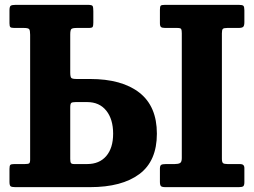

<svg xmlns="http://www.w3.org/2000/svg" viewBox="-20 -770 1047 790"><path d="M893 -633V-117Q893 -103 897.5 -99Q902 -95 916 -95H968Q985.5 -95 985.5 -78.5V-20.5Q985.5 -7.5 981 -3.8Q976.5 0 963 0H660.5Q646.5 0 642.2 -4.2Q638 -8.5 638 -22V-76Q638 -88 643 -91.5Q648 -95 663 -95H699Q713 -95 720.5 -99Q728 -103 728 -119.5V-633Q728 -646 725.5 -650.5Q723 -655 709 -655H659.5Q647 -655 642.5 -658.8Q638 -662.5 638 -674.5V-729.5Q638 -743 641.2 -746.5Q644.5 -750 658 -750H963Q977.5 -750 981.5 -746Q985.5 -742 985.5 -727.5V-679Q985.5 -663.5 980.2 -659.2Q975 -655 961.5 -655H915Q900.5 -655 896.8 -651Q893 -647 893 -633ZM82 -95Q95.5 -95 99.8 -97.8Q104 -100.5 104 -113.5V-627Q104 -644.5 100.2 -649.8Q96.5 -655 78 -655H38.5Q26 -655 22.5 -658.5Q19 -662 19 -674.5V-727Q19 -743 24.2 -746.5Q29.5 -750 44.5 -750H342Q358.5 -750 361.2 -745Q364 -740 364 -724V-677.5Q364 -664 361.5 -659.5Q359 -655 345 -655H296.5Q278 -655 273.5 -650.5Q269 -646 269 -627.5V-472Q269 -453.5 273.5 -449.2Q278 -445 296 -445H350.5Q481.5 -445 553.5 -388.8Q625.5 -332.5 625.5 -220Q625.5 -107.5 553.5 -53.8Q481.5 0 350.5 0H42.5Q28.5 0 23.8 -3.5Q19 -7 19 -22V-75Q19 -88 22.5 -91.5Q26 -95 39 -95ZM291.5 -350Q277.5 -350 273.2 -346.5Q269 -343 269 -328V-116Q269 -104 271.8 -99.5Q274.5 -95 285 -95H338.5Q389 -95 417.2 -128Q445.5 -161 445.5 -220Q445.5 -279.5 417.2 -314.8Q389 -350 338.5 -350Z"/></svg>

Font: Besley* Narrow
Style: Bold
Weight: 700
Width: 4
Designer: Owen Earl
Foundry: indestructible type*
Version: Version 3.000; ttfautohint (v1.8.3)